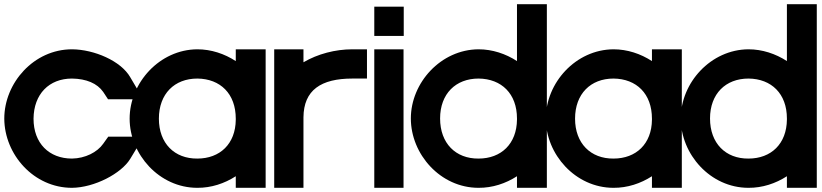

<svg xmlns="http://www.w3.org/2000/svg" viewBox="-32 -849 3936 919"><path d="M591.6 -479 653.6 -374H485L462 -409C433.2 -450 381.5 -472 312.5 -473C203.2 -473 129.7 -399 128.5 -281C128.5 -163 203.2 -90 312.5 -90C375.8 -91 433.2 -120 462 -161L486.2 -195H655.6L591.6 -89C548.6 -18 419.5 49 312.5 50C129.7 50 -10.5 -109 -11.5 -281C-11.5 -452 129.7 -613 312.5 -613H313.7C418.3 -612 546.6 -558 591.6 -479Z M588.5 -281C588.5 -453 732 -612 912.5 -613C978.7 -613 1042.3 -591.8 1096.5 -556.6V-613H1239.5V-543V-284.6V-281V-20V50H1096.5V-5.5C1042.5 29.4 979 50.4 912.5 50C729.7 50 588.5 -111 588.5 -281ZM728.5 -281C728.5 -163 803.2 -89 912.5 -90C1021.2 -90 1095.4 -160.8 1096.5 -275.7V-281C1096.5 -400 1022.9 -472 912.5 -473C803.3 -473 728.5 -400 728.5 -281Z M1420.5 -550.9C1488.8 -591 1573.1 -613 1654.5 -613H1724.5V-473H1654.5C1504.3 -473 1421.6 -417.6 1420.5 -287.5V-282V-212V-20V50H1280.5V-20V-212V-282C1280.5 -283.2 1280.5 -284.5 1280.5 -285.7V-543V-613H1420.5Z M1829.5 -677H1759.5V-817H1829.5H1830.5H1900.5V-677H1830.5ZM1759.5 -543V-613H1899.5V-543V-20V50H1759.5V-20Z M1934.5 -282C1934.5 -453 2078 -612 2258.5 -613C2324.7 -613 2388.3 -591.8 2442.5 -556.7V-759V-829H2585.5V-759V-285.6V-282V-20V50H2442.5V-5.5C2388.5 29.4 2325 50.4 2258.5 50C2075.7 50 1934.5 -111 1934.5 -282ZM2074.5 -282C2074.5 -163 2149.2 -89 2258.5 -90C2367.2 -90 2441.4 -160.8 2442.5 -276.6V-282C2442.5 -400 2368.9 -472 2258.5 -473C2149.3 -473 2074.5 -400 2074.5 -282Z M2580.5 -281C2580.5 -453 2724 -612 2904.5 -613C2970.7 -613 3034.3 -591.8 3088.5 -556.6V-613H3231.5V-543V-284.6V-281V-20V50H3088.5V-5.5C3034.5 29.4 2971 50.4 2904.5 50C2721.7 50 2580.5 -111 2580.5 -281ZM2720.5 -281C2720.5 -163 2795.2 -89 2904.5 -90C3013.2 -90 3087.4 -160.8 3088.5 -275.7V-281C3088.5 -400 3014.9 -472 2904.5 -473C2795.3 -473 2720.5 -400 2720.5 -281Z M3226.5 -282C3226.5 -453 3370 -612 3550.5 -613C3616.7 -613 3680.3 -591.8 3734.5 -556.7V-759V-829H3877.5V-759V-285.6V-282V-20V50H3734.5V-5.5C3680.5 29.4 3617 50.4 3550.5 50C3367.7 50 3226.5 -111 3226.5 -282ZM3366.5 -282C3366.5 -163 3441.2 -89 3550.5 -90C3659.2 -90 3733.4 -160.8 3734.5 -276.6V-282C3734.5 -400 3660.9 -472 3550.5 -473C3441.3 -473 3366.5 -400 3366.5 -282Z"/></svg>

Font: Nordica Plus
Style: NordicaClassicRgExt
Weight: 500
Version: Version 1.01